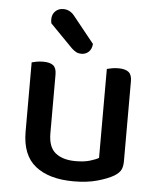

<svg xmlns="http://www.w3.org/2000/svg" viewBox="-52 -746 663 804"><g transform="rotate(5 279.5 -343.5)"><path d="M69 -467Q76 -469 89 -471.5Q102 -474 117 -474Q146 -474 159.5 -463Q173 -452 173 -425V-178Q173 -120 203.5 -95.5Q234 -71 288 -71Q323 -71 347 -78Q371 -85 385 -93V-467Q393 -469 405.5 -471.5Q418 -474 433 -474Q462 -474 476 -463Q490 -452 490 -425V-88Q490 -66 483 -52Q476 -38 455 -25Q429 -10 386.5 2Q344 14 287 14Q184 14 126.5 -31.5Q69 -77 69 -176ZM137 -637Q135 -647 135 -653Q135 -675 148.5 -688Q162 -701 182 -701Q209 -701 228 -678L318 -566Q316 -544 303.5 -532.5Q291 -521 274 -521Q260 -521 251 -526Q242 -531 232 -540Z"/></g></svg>

Font: Baloo Chettan 2 Medium
Style: Regular
Weight: 500
Designer: Maithili Shingre, Unnati Kotecha and Ek Type
Foundry: Ek Type
Version: Version 1.640;hotconv 1.0.111;makeotfexe 2.5.65597; ttfautoh